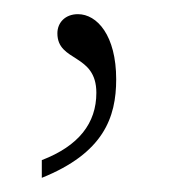

<svg xmlns="http://www.w3.org/2000/svg" viewBox="-20 -93 238 271"><path d="M90 -73C72 -73 61 -61 61 -46C61 -5 116 -18 116 38C116 81 91 113 39 133V158C126 123 144 73 144 19C144 -43 117 -73 90 -73Z"/></svg>

Font: Noto Serif Sinhala SemiCondensed Thin
Style: Regular
Weight: 100
Width: 4
Designer: Jelle Bosma - Monotype Design Team
Foundry: Monotype Imaging Inc.
Version: Version 2.007